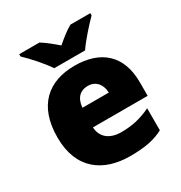

<svg xmlns="http://www.w3.org/2000/svg" viewBox="-180 -896 978 1036"><g transform="rotate(-30 309.0 -378.0)"><path d="M214 -606H406C437 -652 497 -718 531 -752V-766H407C372 -746 344 -723 309 -693C274 -723 249 -744 214 -766H88V-752C126 -716 184 -652 214 -606ZM315 -563C152 -563 42 -472 42 -273C42 -76 166 10 333 10C429 10 487 -3 540 -31V-168C479 -139 425 -126 356 -126C278 -126 238 -167 235 -225H576V-310C576 -479 476 -563 315 -563ZM322 -433C374 -433 402 -394 403 -345H239C244 -406 277 -433 322 -433Z"/></g></svg>

Font: Noto Sans Gujarati Black
Style: Regular
Weight: 900
Designer: Jelle Bosma - Monotype Design Team, Universal Thirst
Foundry: Monotype Imaging Inc.
Version: Version 2.106